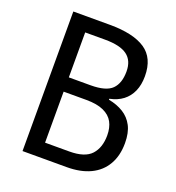

<svg xmlns="http://www.w3.org/2000/svg" viewBox="-130 -818 847 923"><g transform="rotate(20 293.5 -357.0)"><path d="M275 -714Q395 -714 456.5 -673Q518 -632 518 -539Q518 -495 503.5 -462Q489 -429 461.5 -408Q434 -387 394 -379V-374Q437 -366 469.5 -346Q502 -326 520 -291.5Q538 -257 538 -204Q538 -140 511.5 -94Q485 -48 435 -24Q385 0 314 0H88V-714ZM287 -409Q366 -409 396.5 -439.5Q427 -470 427 -530Q427 -586 391 -612.5Q355 -639 278 -639H176V-409ZM176 -336V-75H300Q379 -75 412 -111Q445 -147 445 -210Q445 -249 430 -277Q415 -305 381 -320.5Q347 -336 292 -336Z"/></g></svg>

Font: Noto Sans Devanagari SemiCondensed
Style: Regular
Weight: 400
Width: 4
Designer: Jelle Bosma - Monotype Design Team
Foundry: Monotype Imaging Inc.
Version: Version 2.006